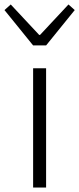

<svg xmlns="http://www.w3.org/2000/svg" viewBox="-48 -838 354 858"><path d="M100 0V-533H158V0ZM100 -635 -28 -793 0 -818 127 -682H131L258 -818L286 -793L158 -635Z"/></svg>

Font: Noto Sans Korean Light
Style: Regular
Weight: 300
Designer: Ryoko NISHIZUKA  (kana & ideographs); Paul D. Hunt (Latin, Greek & Cyrillic); Wenlong ZHANG  (bopomofo); Sandoll Communi
Foundry: Adobe Systems Incorporated
Version: Version 1.000;PS 1;hotconv 1.0.78;makeotf.lib2.5.61930